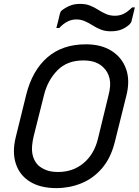

<svg xmlns="http://www.w3.org/2000/svg" viewBox="-20 -948 714 988"><path d="M422 -720Q501 -720 554.5 -686Q608 -652 629 -592.5Q650 -533 630 -455L571 -218Q550 -134 504.5 -81.5Q459 -29 398 -4.5Q337 20 270 20Q188 20 134.5 -13Q81 -46 61.5 -105.5Q42 -165 61 -242L115 -461Q146 -585 223.5 -652.5Q301 -720 422 -720ZM154 -250Q140 -192 146.5 -157Q153 -122 175 -99Q192 -83 217 -73Q242 -63 279 -63Q356 -63 410.5 -109Q465 -155 484 -234L538 -456Q552 -508 544 -543Q536 -578 513 -600Q497 -617 471.5 -627Q446 -637 408 -637Q326 -637 276 -586.5Q226 -536 207 -461ZM571 -867Q596 -867 616.5 -877Q637 -887 660 -910H674Q670 -894 665.5 -874.5Q661 -855 657 -840Q656 -835 653.5 -831Q651 -827 645 -821Q627 -805 604.5 -796Q582 -787 550 -787Q521 -787 498.5 -796Q476 -805 456.5 -817.5Q437 -830 416.5 -839Q396 -848 372 -848Q326 -848 285 -804H270Q275 -821 279.5 -841Q284 -861 288 -877Q290 -882 291.5 -886.5Q293 -891 300 -896Q320 -911 342 -919.5Q364 -928 392 -928Q422 -928 444 -919Q466 -910 485.5 -897.5Q505 -885 525.5 -876Q546 -867 571 -867Z"/></svg>

Font: Recursive Sn Lnr St
Style: Italic
Weight: 400
Italic angle: -15°
Version: Version 1.079;hotconv 1.0.112;makeotfexe 2.5.65598; ttfautoh